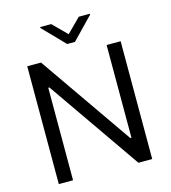

<svg xmlns="http://www.w3.org/2000/svg" viewBox="-132 -1039 1018 1145"><g transform="rotate(-15 376.5 -466.5)"><path d="M664.8 -727.3V0H579.5L183.2 -571H176.1V0H88.1V-727.3H173.3L571 -154.8H578.1V-727.3ZM291.2 -933.2 376.4 -848 461.6 -933.2H529.8V-927.6L400.6 -794H352.3L223 -927.6V-933.2Z"/></g></svg>

Font: Inter UI
Style: Regular
Weight: 400
Designer: Rasmus Andersson
Foundry: rsms
Version: 3.2;8d6f07862